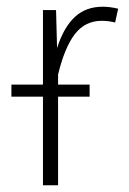

<svg xmlns="http://www.w3.org/2000/svg" viewBox="-20 -552 384 572"><path d="M332 -526 323 -485Q303 -490 283 -490Q234 -490 203.5 -451Q173 -412 153 -330V-300H247V-264H153V0H108V-264H14V-300H108V-522H147L150 -409Q170 -471 203 -501.5Q236 -532 286 -532Q308 -532 332 -526Z"/></svg>

Font: Fira Sans Condensed ExtraLight
Style: Regular
Weight: 275
Width: 3
Designer: Carrois Corporate & Edenspiekermann AG
Foundry: Carrois Corporate GbR & Edenspiekermann AG
Version: Version 4.203